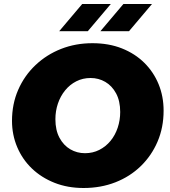

<svg xmlns="http://www.w3.org/2000/svg" viewBox="-20 -928 850 960"><path d="M398 12Q318 12 252.5 -14Q187 -40 139.5 -85.5Q92 -131 66 -192.5Q40 -254 40 -324Q40 -408 71 -479Q102 -550 157.5 -602.5Q213 -655 285.5 -683.5Q358 -712 442 -712Q524 -712 589.5 -686Q655 -660 701.5 -614Q748 -568 773 -507Q798 -446 798 -375Q798 -291 768 -220.5Q738 -150 684 -97.5Q630 -45 557 -16.5Q484 12 398 12ZM405 -162Q444 -162 476.5 -178.5Q509 -195 532.5 -223.5Q556 -252 568.5 -289.5Q581 -327 581 -368Q581 -423 560.5 -461Q540 -499 506.5 -518.5Q473 -538 433 -538Q394 -538 361.5 -521.5Q329 -505 305.5 -476Q282 -447 269.5 -410Q257 -373 257 -332Q257 -277 277.5 -239Q298 -201 331.5 -181.5Q365 -162 405 -162ZM482 -772 597 -908H740L625 -772ZM276 -772 391 -908H534L419 -772Z"/></svg>

Font: MuseoModerno Thin Black
Style: Italic
Weight: 900
Italic angle: -9°
Version: Version 1.003